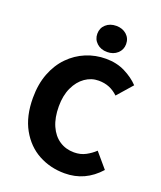

<svg xmlns="http://www.w3.org/2000/svg" viewBox="-156 -954 895 1065"><g transform="rotate(20 291.0 -421.5)"><path d="M353 12Q269 12 199.5 -25.5Q130 -63 88 -138Q46 -213 46 -322Q46 -403 70.5 -466.5Q95 -530 138 -574Q181 -618 236.5 -641Q292 -664 354 -664Q417 -664 467 -639Q517 -614 550 -579L472 -490Q448 -513 420 -524.5Q392 -536 357 -536Q314 -536 277.5 -510.5Q241 -485 219 -438Q197 -391 197 -327Q197 -260 218 -212.5Q239 -165 276.5 -140Q314 -115 363 -115Q401 -115 431 -131Q461 -147 484 -169L558 -82Q516 -35 465 -11.5Q414 12 353 12ZM345 -701Q308 -701 284 -723Q260 -745 260 -778Q260 -812 284 -833.5Q308 -855 345 -855Q382 -855 406 -833.5Q430 -812 430 -778Q430 -745 406 -723Q382 -701 345 -701Z"/></g></svg>

Font: Source Sans 3 ExtraLight
Style: Bold
Weight: 700
Version: Version 3.052;hotconv 1.1.0;makeotfexe 2.6.0